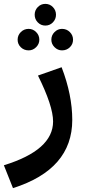

<svg xmlns="http://www.w3.org/2000/svg" viewBox="-53 -717 444 991"><path d="M220 -601.5Q204 -585 181 -585Q158 -585 142 -601.5Q126 -618 126 -641Q126 -664 142 -680.5Q158 -697 181 -697Q204 -697 220 -680.5Q236 -664 236 -641Q236 -618 220 -601.5ZM95 -457Q71 -457 54.5 -473Q38 -489 38 -512Q38 -535 54.5 -551.5Q71 -568 95 -568Q117 -568 133.5 -551.5Q150 -535 150 -512Q150 -490 133.5 -473.5Q117 -457 95 -457ZM267 -457Q245 -457 228.5 -473.5Q212 -490 212 -512Q212 -535 228.5 -551.5Q245 -568 267 -568Q291 -568 307.5 -551.5Q324 -535 324 -512Q324 -489 307.5 -473Q291 -457 267 -457ZM14 254 -33 136Q221 58 221 -90Q221 -170 143 -327L265 -370Q320 -227 320 -98Q320 157 14 254Z"/></svg>

Font: FiraGO Medium
Style: Regular
Weight: 500
Designer: bBox Type
Foundry: bBox Type GmbH
Version: Version 1.001;PS 001.001;hotconv 1.0.88;makeotf.lib2.5.64775